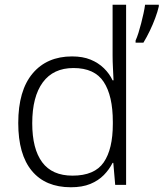

<svg xmlns="http://www.w3.org/2000/svg" viewBox="-20 -780 690 810"><path d="M279 10Q172 10 114.5 -59Q57 -128 57 -261Q57 -398 117.5 -470Q178 -542 284 -542Q329 -542 362 -528.5Q395 -515 418.5 -492Q442 -469 455 -441H459Q458 -464 456.5 -493Q455 -522 455 -545V-760H512V0H466L458 -93H455Q441 -65 418 -41.5Q395 -18 361 -4Q327 10 279 10ZM286 -39Q379 -39 417.5 -95Q456 -151 456 -257V-266Q456 -376 417.5 -434.5Q379 -493 290 -493Q205 -493 160.5 -432.5Q116 -372 116 -260Q116 -152 158 -95.5Q200 -39 286 -39ZM650 -753Q645 -731 635 -704Q625 -677 612 -650Q599 -623 585 -600H552V-609Q558 -622 564 -641Q570 -660 575.5 -681.5Q581 -703 585.5 -723.5Q590 -744 592 -760H650Z"/></svg>

Font: Noto Sans Armenian Light
Style: Regular
Weight: 300
Designer: Monotype Design Team
Foundry: Monotype Imaging Inc.
Version: Version 2.007